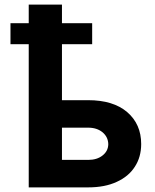

<svg xmlns="http://www.w3.org/2000/svg" viewBox="-20 -812 671 832"><path d="M25.4 -711.4H379.4V-620.6H25.4ZM198.7 -258.8V-377.9H361.8Q470.7 -377.9 531.2 -326.2Q591.8 -273.9 591.8 -188Q591.8 -131.8 564.5 -89.8Q537.6 -47.4 485.8 -23.9Q434.6 0 361.8 0H104.5V-792H248.5V-119.1H361.8Q400.4 -119.1 424.3 -138.2Q448.7 -157.2 449.2 -187Q448.7 -218.3 424.3 -238.8Q399.9 -258.8 361.8 -258.8Z"/></svg>

Font: My Font
Style: Bold
Weight: 500
Designer: Rasmus Andersson
Foundry: rsms
Version: Version 0.001